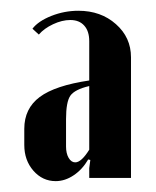

<svg xmlns="http://www.w3.org/2000/svg" viewBox="-20 -725 288 355"><path d="M24.9 -457V-486.8Q24.9 -524.4 53.5 -545.7Q82 -566.9 145 -576.2V-648.9Q145 -667.5 135.7 -677.7Q126.5 -688 109.9 -688Q94.7 -688 78.1 -680.2Q61.5 -672.4 51.8 -661.1L40 -671.9Q50.8 -686 75 -695.6Q99.1 -705.1 125 -705.1Q166.5 -705.1 194.3 -680.4Q222.2 -655.8 222.2 -619.1V-396H145V-414.1L147 -429.2L143.1 -430.2Q132.3 -411.6 116.2 -400.9Q100.1 -390.1 83 -390.1Q58.6 -390.1 41.7 -409.4Q24.9 -428.7 24.9 -457ZM145 -448.2V-565.9Q118.2 -559.6 110.1 -548.1Q102.1 -536.6 102.1 -504.9V-454.1Q102.1 -441.4 106.9 -433.1Q111.8 -424.8 119.1 -424.8Q130.4 -424.8 145 -448.2Z"/></svg>

Font: Moniqa Black Heading
Style: Regular
Weight: 900
Designer: Rajesh Rajput
Foundry: Rajesh Rajput
Version: Version 1.000